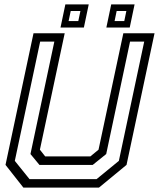

<svg xmlns="http://www.w3.org/2000/svg" viewBox="-20 -851 721 871"><path d="M86 0 5 -103 132 -700H273.5L161 -172L185 -141.5H390L427 -172L539.5 -700H681L554 -103L429 0ZM113.8 -38.5H418.2L519.2 -121.2L634.2 -662.2H570L461.8 -152.2L400.5 -102.8H159L118.2 -152.2L226.5 -662.2H162.2L47.2 -121.2ZM462.5 -726 484.5 -831H590.5L568.5 -726ZM254.5 -726 276.5 -831H382.5L360.5 -726ZM291.2 -755.5H335.2L344.8 -801H300.8ZM499.8 -755.5H543.8L553.2 -801H509.2Z"/></svg>

Font: Tourney Thin
Style: Italic
Weight: 100
Italic angle: -12°
Designer: Tyler Finck
Foundry: Etcetera Type Co
Version: Version 1.015